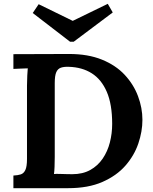

<svg xmlns="http://www.w3.org/2000/svg" viewBox="-20 -983 799 1003"><path d="M50 -66Q73 -67 88.5 -72Q104 -77 112.5 -95Q121 -113 121 -153V-536Q121 -563 122.5 -588Q124 -613 125 -626Q109 -625 85 -624.5Q61 -624 50 -623V-700L341 -701Q440 -701 512.5 -671.5Q585 -642 631.5 -592Q678 -542 701 -480.5Q724 -419 724 -357Q724 -296 702.5 -233Q681 -170 635 -117.5Q589 -65 515 -32.5Q441 0 336 0H50ZM266 -164Q266 -137 265 -112Q264 -87 262 -74Q272 -75 289.5 -74.5Q307 -74 326 -73.5Q345 -73 357 -73Q412 -73 451.5 -95Q491 -117 516.5 -154.5Q542 -192 554 -239Q566 -286 566 -336Q566 -438 538 -503Q510 -568 459.5 -600Q409 -632 339 -634Q315 -635 298.5 -629.5Q282 -624 274 -606Q266 -588 266 -549ZM346 -765 151 -915 182 -961 360 -874 543 -963 569 -918 365 -765Z"/></svg>

Font: Lora
Style: Weight 700
Weight: 700
Designer: Olga Karpushina, Alexei Vanyashin (Cyrillic)
Foundry: Cyreal
Version: Version 3.001